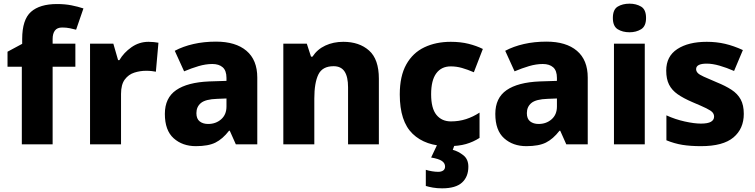

<svg xmlns="http://www.w3.org/2000/svg" viewBox="-20 -787 4115 1047"><path d="M391 -423H267V0H99V-423H21V-505L101 -548V-574Q101 -680 149 -722.5Q197 -765 291 -765Q334 -765 369.5 -758Q405 -751 435 -741L395 -625Q380 -629 361 -633Q342 -637 319 -637Q292 -637 279.5 -620.5Q267 -604 267 -574V-549H391Z M790 -559Q803 -559 819 -557.5Q835 -556 844 -554L830 -396Q821 -398 807 -399.5Q793 -401 776 -401Q744 -401 712.5 -391Q681 -381 660.5 -353.5Q640 -326 640 -275V0H471V-549H598L624 -459H631Q655 -500 697 -529.5Q739 -559 790 -559Z M1158 -560Q1265 -560 1324 -510Q1383 -460 1383 -364V0H1266L1233 -74H1229Q1194 -29 1155 -9.5Q1116 10 1048 10Q975 10 927 -33Q879 -76 879 -166Q879 -253 940.5 -295.5Q1002 -338 1121 -343L1215 -346V-362Q1215 -402 1194.5 -420Q1174 -438 1138 -438Q1102 -438 1063 -426.5Q1024 -415 984 -398L933 -510Q978 -534 1035 -547Q1092 -560 1158 -560ZM1164 -248Q1101 -246 1076 -225.5Q1051 -205 1051 -170Q1051 -139 1069 -125Q1087 -111 1115 -111Q1157 -111 1186 -136.5Q1215 -162 1215 -206V-250Z M1852 -559Q1939 -559 1992.5 -511.5Q2046 -464 2046 -358V0H1878V-311Q1878 -368 1859 -397Q1840 -426 1799 -426Q1738 -426 1716 -380.5Q1694 -335 1694 -250V0H1525V-549H1653L1676 -478H1684Q1710 -518 1754 -538.5Q1798 -559 1852 -559Z M2424 10Q2300 10 2230 -57.5Q2160 -125 2160 -272Q2160 -372 2195.5 -435.5Q2231 -499 2294 -529Q2357 -559 2438 -559Q2492 -559 2535.5 -548Q2579 -537 2613 -520L2564 -393Q2529 -408 2499 -416.5Q2469 -425 2438 -425Q2387 -425 2359 -387Q2331 -349 2331 -273Q2331 -196 2360 -160.5Q2389 -125 2439 -125Q2483 -125 2521.5 -137.5Q2560 -150 2595 -173V-35Q2561 -13 2521 -1.5Q2481 10 2424 10ZM2534 122Q2534 177 2499.5 208.5Q2465 240 2391 240Q2363 240 2340.5 236Q2318 232 2302 227V139Q2318 144 2336 147Q2354 150 2370 150Q2386 150 2396.5 143Q2407 136 2407 121Q2407 103 2390 91Q2373 79 2331 72L2365 0H2460L2449 30Q2479 38 2506.5 59.5Q2534 81 2534 122Z M2960 -560Q3067 -560 3126 -510Q3185 -460 3185 -364V0H3068L3035 -74H3031Q2996 -29 2957 -9.5Q2918 10 2850 10Q2777 10 2729 -33Q2681 -76 2681 -166Q2681 -253 2742.5 -295.5Q2804 -338 2923 -343L3017 -346V-362Q3017 -402 2996.5 -420Q2976 -438 2940 -438Q2904 -438 2865 -426.5Q2826 -415 2786 -398L2735 -510Q2780 -534 2837 -547Q2894 -560 2960 -560ZM2966 -248Q2903 -246 2878 -225.5Q2853 -205 2853 -170Q2853 -139 2871 -125Q2889 -111 2917 -111Q2959 -111 2988 -136.5Q3017 -162 3017 -206V-250Z M3413 -767Q3449 -767 3476 -751Q3503 -735 3503 -689Q3503 -644 3476 -627.5Q3449 -611 3413 -611Q3375 -611 3348.5 -627.5Q3322 -644 3322 -689Q3322 -735 3348.5 -751Q3375 -767 3413 -767ZM3496 -549V0H3328V-549Z M4036 -166Q4036 -85 3979.5 -37.5Q3923 10 3803 10Q3745 10 3701.5 3Q3658 -4 3614 -22V-158Q3662 -136 3714 -124.5Q3766 -113 3802 -113Q3840 -113 3857 -123Q3874 -133 3874 -151Q3874 -164 3865.5 -174Q3857 -184 3831.5 -196.5Q3806 -209 3756 -230Q3707 -251 3675.5 -273Q3644 -295 3628.5 -325.5Q3613 -356 3613 -402Q3613 -480 3673.5 -519.5Q3734 -559 3834 -559Q3887 -559 3934 -548Q3981 -537 4031 -514L3983 -400Q3942 -418 3903.5 -429Q3865 -440 3834 -440Q3776 -440 3776 -410Q3776 -399 3784.5 -389.5Q3793 -380 3817.5 -369Q3842 -358 3889 -338Q3936 -319 3969 -297.5Q4002 -276 4019 -245Q4036 -214 4036 -166Z"/></svg>

Font: Noto Sans Kannada ExtraBold
Style: Regular
Weight: 800
Designer: Jelle Bosma - Monotype Design Team
Foundry: Monotype Imaging Inc.
Version: Version 2.005; ttfautohint (v1.8.4.7-5d5b)